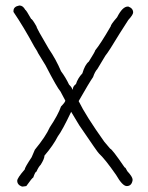

<svg xmlns="http://www.w3.org/2000/svg" viewBox="-20 -692 540 702"><path d="M50.8 -671.9Q64 -671.9 72.3 -656.2Q75.2 -656.2 93.8 -623Q97.7 -623 113.3 -595.7Q113.3 -589.4 158.2 -513.7Q184.6 -475.1 203.1 -431.6Q220.2 -408.7 232.4 -382.8Q244.1 -371.1 244.1 -365.2H246.1Q246.1 -376 257.8 -384.8Q264.2 -405.8 281.2 -423.8Q290.5 -455.6 304.7 -466.8Q328.1 -503.9 328.1 -507.8Q347.2 -530.8 384.8 -595.7Q384.8 -602.1 408.2 -628.9Q427.7 -668 447.3 -668H449.2Q466.8 -661.6 466.8 -646.5Q466.8 -638.2 449.2 -619.1L418 -570.3Q376.5 -501.5 365.2 -488.3L335.9 -439.5Q326.7 -429.7 320.3 -410.2Q307.1 -391.6 267.6 -322.3Q293.5 -269 361.3 -173.8L382.8 -148.4Q389.2 -147.9 435.5 -80.1Q439 -80.1 445.3 -66.4Q464.8 -45.4 464.8 -35.2V-33.2Q461.4 -11.7 443.4 -11.7Q427.7 -11.7 404.3 -52.7Q363.8 -110.8 341.8 -130.9Q339.8 -130.9 269.5 -234.4L240.2 -283.2Q208 -215.3 191.4 -193.4Q174.8 -160.6 142.6 -123Q142.6 -111.8 128.9 -89.8Q120.6 -81.5 113.3 -64.5Q108.9 -64.5 101.6 -43Q97.7 -42 76.2 -11.7Q65.4 -9.8 60.5 -9.8Q43 -16.1 43 -31.2Q43 -41 70.3 -72.3Q70.3 -79.1 95.7 -117.2L107.4 -144.5Q147.5 -193.4 162.1 -226.6Q192.4 -272 203.1 -302.7Q218.8 -318.8 218.8 -324.2L201.2 -357.4Q188.5 -371.6 146.5 -453.1L119.1 -498Q119.1 -500.5 105.5 -521.5Q66.4 -593.8 29.3 -648.4V-652.3Q29.3 -668 50.8 -671.9Z"/></svg>

Font: CEF Fonts CJK Mono
Style: Regular
Weight: 400
Designer: PartyBoss (派对大魔王)
Version: Release 2.25